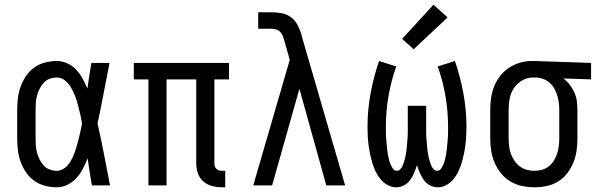

<svg xmlns="http://www.w3.org/2000/svg" viewBox="-20 -787 2540 815"><path d="M221 8Q196 8 171 1.5Q146 -5 125.5 -19.5Q105 -34 90.5 -55.5Q76 -77 67.5 -100.5Q59 -124 56 -149.5Q53 -175 53 -200V-320Q53 -345 56 -370.5Q59 -396 67.5 -419.5Q76 -443 90.5 -464.5Q105 -486 125.5 -500.5Q146 -515 171 -521.5Q196 -528 221 -528Q244 -528 266 -518Q288 -508 304 -490.5Q320 -473 331 -452.5Q342 -432 351 -411Q355 -438 359 -465.5Q363 -493 368 -520H445Q432 -456 420 -391.5Q408 -327 394 -263Q409 -198 421.5 -132Q434 -66 447 0H370Q365 -29 360.5 -57.5Q356 -86 352 -115Q343 -92 332 -71Q321 -50 305 -32Q289 -14 267 -3Q245 8 221 8ZM221 -62Q236 -62 249.5 -70.5Q263 -79 272 -91Q281 -103 287.5 -117Q294 -131 299 -145.5Q304 -160 308 -174.5Q312 -189 315.5 -204Q319 -219 322.5 -234Q326 -249 328 -264Q325 -283 320.5 -302.5Q316 -322 311 -341Q306 -360 299 -378.5Q292 -397 282 -414.5Q272 -432 256.5 -445Q241 -458 221 -458Q206 -458 191 -452.5Q176 -447 165.5 -435.5Q155 -424 148 -410Q141 -396 137 -381Q133 -366 132 -350.5Q131 -335 131 -320V-200Q131 -185 132 -169.5Q133 -154 137 -139Q141 -124 148 -110Q155 -96 165.5 -84.5Q176 -73 191 -67.5Q206 -62 221 -62Z M921 8Q900 8 879.5 2.5Q859 -3 843 -17Q827 -31 820 -51.5Q813 -72 813 -93V-450H687V0H610V-450H548V-520H952V-450H890V-93Q890 -87 892 -81Q894 -75 898.5 -70.5Q903 -66 909 -64Q915 -62 921 -62H936V8Z M1055 0 1210 -533 1187 -614Q1184 -625 1180 -635Q1176 -645 1168.5 -652.5Q1161 -660 1150 -662.5Q1139 -665 1129 -665H1076V-735H1129Q1151 -735 1173 -731.5Q1195 -728 1213 -715.5Q1231 -703 1241.5 -683.5Q1252 -664 1259 -643Q1259 -640 1260 -638Q1261 -636 1261 -633L1445 0H1365L1251 -410L1135 0Z M1838 8Q1820 8 1804.5 -0.5Q1789 -9 1779 -23Q1769 -37 1762 -53.5Q1755 -70 1750 -86Q1745 -70 1738 -53.5Q1731 -37 1721 -23Q1711 -9 1695.5 -0.5Q1680 8 1662 8Q1643 8 1625.5 -1.5Q1608 -11 1595.5 -26Q1583 -41 1574.5 -59Q1566 -77 1560.5 -95.5Q1555 -114 1551 -133Q1547 -152 1544.5 -171.5Q1542 -191 1541 -210.5Q1540 -230 1540 -249Q1540 -320 1553 -390.5Q1566 -461 1589 -528L1662 -505Q1640 -443 1629 -378.5Q1618 -314 1618 -248Q1618 -238 1618 -228Q1618 -218 1618.5 -208Q1619 -198 1620 -188Q1621 -178 1622 -168Q1623 -158 1624 -148Q1625 -138 1627 -128Q1629 -118 1631.5 -108Q1634 -98 1638 -89Q1642 -80 1648 -71Q1654 -62 1665 -62Q1673 -62 1679.5 -69Q1686 -76 1689.5 -84.5Q1693 -93 1695.5 -101.5Q1698 -110 1700 -118.5Q1702 -127 1703.5 -136Q1705 -145 1706 -153.5Q1707 -162 1707.5 -171Q1708 -180 1709 -189Q1710 -198 1710.5 -207Q1711 -216 1711 -224.5Q1711 -233 1711 -242Q1711 -251 1711 -260V-338H1789V-260Q1789 -251 1789 -242Q1789 -233 1789 -224.5Q1789 -216 1789.5 -207Q1790 -198 1791 -189Q1792 -180 1792.5 -171Q1793 -162 1794 -153.5Q1795 -145 1796.5 -136Q1798 -127 1800 -118.5Q1802 -110 1804.5 -101.5Q1807 -93 1810.5 -84.5Q1814 -76 1820.5 -69Q1827 -62 1835 -62Q1846 -62 1852 -71Q1858 -80 1862 -89Q1866 -98 1868.5 -108Q1871 -118 1873 -128Q1875 -138 1876 -148Q1877 -158 1878 -168Q1879 -178 1880 -188Q1881 -198 1881.5 -208Q1882 -218 1882 -228Q1882 -238 1882 -248Q1882 -314 1871 -378.5Q1860 -443 1838 -505L1911 -528Q1934 -461 1947 -390.5Q1960 -320 1960 -249Q1960 -230 1959 -210.5Q1958 -191 1955.5 -171.5Q1953 -152 1949 -133Q1945 -114 1939.5 -95.5Q1934 -77 1925.5 -59Q1917 -41 1904.5 -26Q1892 -11 1874.5 -1.5Q1857 8 1838 8ZM1736 -578 1687 -622 1820 -767 1880 -713Z M2249 8Q2223 8 2196.5 2.5Q2170 -3 2147 -16.5Q2124 -30 2107 -51Q2090 -72 2079.5 -96.5Q2069 -121 2065 -147Q2061 -173 2061 -200V-320Q2061 -346 2064.5 -371Q2068 -396 2077.5 -420Q2087 -444 2103 -464.5Q2119 -485 2140 -499Q2161 -513 2186 -520.5Q2211 -528 2236 -528Q2240 -528 2243.5 -528Q2247 -528 2250 -528L2489 -520V-450L2371 -454Q2387 -443 2398.5 -427.5Q2410 -412 2418 -394.5Q2426 -377 2428.5 -358Q2431 -339 2431 -320V-200Q2431 -174 2427.5 -148Q2424 -122 2414 -97.5Q2404 -73 2388 -52Q2372 -31 2349.5 -17Q2327 -3 2301 2.5Q2275 8 2249 8ZM2249 -62Q2265 -62 2281 -66.5Q2297 -71 2310 -81.5Q2323 -92 2331.5 -106Q2340 -120 2345 -135.5Q2350 -151 2352 -167.5Q2354 -184 2354 -200V-320Q2354 -336 2352 -351.5Q2350 -367 2345.5 -381.5Q2341 -396 2333.5 -410Q2326 -424 2314.5 -434.5Q2303 -445 2288.5 -451Q2274 -457 2259 -458H2250Q2248 -458 2246 -458Q2244 -458 2242 -458Q2218 -458 2196.5 -445.5Q2175 -433 2161.5 -413Q2148 -393 2143.5 -368.5Q2139 -344 2139 -320V-200Q2139 -183 2141 -166.5Q2143 -150 2148.5 -134.5Q2154 -119 2163.5 -105Q2173 -91 2186 -81Q2199 -71 2215.5 -66.5Q2232 -62 2249 -62Z"/></svg>

Font: Iosevka Slab
Style: Regular
Weight: 400
Monospace: yes
Designer: Belleve Invis
Foundry: Belleve Invis
Version: Version 11.2.4; ttfautohint (v1.8.3)